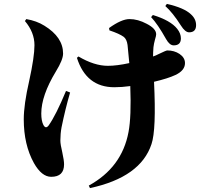

<svg xmlns="http://www.w3.org/2000/svg" viewBox="-20 -873 1040 986"><path d="M765 -796Q856 -768 890 -725Q909 -701 909 -676Q909 -640 872 -640Q851 -640 833 -672Q790 -749 756 -785ZM340 -398Q315 -312 296 -219Q290 -186 290 -151Q290 -132 300 -90Q309 -49 309 -29Q309 35 243 35Q194 35 154 -36Q102 -130 102 -260Q102 -336 130 -458Q157 -581 157 -641Q157 -707 108 -765L115 -775Q168 -766 208 -741Q304 -682 304 -598Q304 -566 267 -506Q192 -382 192 -290Q192 -252 203 -231Q215 -209 230 -229Q267 -281 319 -406ZM540 -729Q604 -775 645 -775Q688 -775 733 -751Q782 -726 782 -697Q782 -689 776 -670Q770 -648 768 -630Q766 -602 766 -583Q781 -588 794 -595Q833 -614 839 -614Q875 -614 902 -596Q930 -577 930 -549Q930 -511 881 -488Q843 -470 771 -453Q783 -206 758 -133Q702 37 442 93L436 80Q606 -13 640 -195Q655 -274 649 -431Q606 -425 567 -425Q423 -425 375 -576L383 -583Q464 -535 534 -535Q580 -535 644 -549L635 -642Q631 -672 615 -684Q593 -700 542 -717ZM837 -853Q925 -833 960 -800Q987 -776 987 -744Q987 -707 951 -707Q931 -707 909 -742Q867 -808 829 -842Z"/></svg>

Font: Source Han Serif CN Heavy
Style: Regular
Weight: 900
Designer: Ryoko NISHIZUKA  (kana & ideographs); Frank Grießhammer (Latin, Greek & Cyrillic); Wenlong ZHANG  (bopomofo); Sandoll Co
Foundry: Adobe Systems Incorporated
Version: Version 1.000;PS 1;hotconv 16.6.53;makeotf.lib2.5.65590